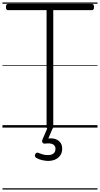

<svg xmlns="http://www.w3.org/2000/svg" viewBox="-20 -1030 807 1550"><path d="M383 14Q356 14 356 -5V-948H44Q37 -948 32.5 -953.5Q28 -959 28 -973Q28 -987 32.5 -992.5Q37 -998 44 -998H722Q730 -998 734.5 -992.5Q739 -987 739 -973Q739 -960 734.5 -954Q730 -948 722 -948H410V-5Q410 5 404 9.5Q398 14 383 14ZM367 269Q350 269 323 263.5Q296 258 272 244Q263 238 262 230Q261 222 265 214Q270 205 276.5 203Q283 201 292 205Q307 211 325.5 216.5Q344 222 365 222Q396 222 412 209Q428 196 428 171Q428 147 408 135.5Q388 124 346 129Q338 130 333 128.5Q328 127 324 122Q319 115 319.5 109Q320 103 324 94L366 -4H409L362 108L345 94Q382 83 413 89Q444 95 463 115.5Q482 136 482 171Q482 201 467.5 223Q453 245 427.5 257Q402 269 367 269ZM0 490H767V500H0ZM0 -20H767V0H0ZM0 -505H767V-500H0ZM0 -1010H767V-1000H0Z"/></svg>

Font: Playwrite ES Deco Guides
Style: Regular
Weight: 400
Designer: Veronika Burian, José Scaglione
Foundry: TypeTogether
Version: Version 1.003